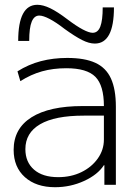

<svg xmlns="http://www.w3.org/2000/svg" viewBox="-20 -772 577 802"><path d="M210 10Q131 10 84 -32Q37 -74 37 -146Q37 -235 111.5 -282Q186 -329 325 -329H414Q414 -415 378.5 -451Q343 -487 257 -487Q202 -487 155.5 -474Q109 -461 65 -433L53 -474Q99 -503 150.5 -516.5Q202 -530 261 -530Q334 -530 378.5 -509.5Q423 -489 443.5 -444Q464 -399 464 -326V0H416V-82H414Q388 -42 331 -16Q274 10 210 10ZM223 -32Q277 -32 320 -53Q363 -74 388.5 -110Q414 -146 414 -189V-289H330Q209 -289 147.5 -253Q86 -217 86 -149Q86 -95 122 -63.5Q158 -32 223 -32ZM376 -590Q352 -590 322.5 -605Q293 -620 250 -651Q214 -679 187 -693Q160 -707 144 -707Q123 -707 112.5 -681.5Q102 -656 102 -601H56Q56 -752 136 -752Q160 -752 190 -737.5Q220 -723 262 -691Q299 -663 325.5 -649Q352 -635 367 -635Q389 -635 399 -661Q409 -687 409 -741H456Q456 -590 376 -590Z"/></svg>

Font: M PLUS 2 Light
Style: Regular
Weight: 300
Designer: Coji Morishita
Foundry: UNDERFOREST DESIGN
Version: Version 1.001